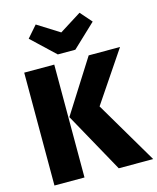

<svg xmlns="http://www.w3.org/2000/svg" viewBox="-137 -1048 935 1142"><g transform="rotate(-15 331.0 -477.0)"><path d="M239 0H54V-695H239ZM662 0H450L245 -370L451 -695H644L435 -385ZM383 -748H275L132 -883L194 -954L329 -869L464 -954L526 -883Z"/></g></svg>

Font: Trujillo ExtraBold
Style: Regular
Weight: 800
Designer: Fira Sans original fonts by bBox Type GmbH, Carrois Corporate GbR, & Edenspiekermann AG / Changes by Cristiano Sobral
Foundry: Fira Sans original fonts by bBox Type GmbH, Carrois Corporate GbR, & Edenspiekermann AG / Changes by Cristiano Sobral
Version: Version 4.301;July 28, 2020;FontCreator 13.0.0.2655 64-bit